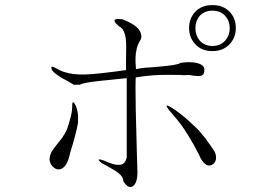

<svg xmlns="http://www.w3.org/2000/svg" viewBox="-20 -785 1040 770"><path d="M469.7 -708 450.2 -709Q435.5 -707 440.4 -697.3Q443.4 -691.4 457 -679.7Q478.5 -670.9 484.4 -629.9Q487.3 -604.5 485.4 -540V-503.9Q367.2 -487.3 321.3 -486.3Q273.4 -484.4 234.4 -497.1Q228.5 -499 220.7 -502.9Q216.8 -504.9 209 -508.8Q194.3 -517.6 190.4 -517.6Q183.6 -518.6 187.5 -505.9Q194.3 -494.1 213.9 -481.4Q224.6 -473.6 251 -460L275.4 -445.3H299.8Q313.5 -452.1 350.6 -457Q372.1 -460 421.9 -464.8L488.3 -471.7V-156.2Q484.4 -129.9 465.8 -125Q447.3 -120.1 414.1 -133.8Q382.8 -147.5 377 -145.5Q371.1 -143.6 389.6 -129.9L411.1 -118.2Q441.4 -101.6 453.1 -92.8Q474.6 -76.2 474.6 -58.6Q494.1 -26.4 512.7 -38.1Q531.2 -50.8 531.2 -94.7L529.3 -156.2Q526.4 -288.1 524.4 -346.7Q522.5 -450.2 524.4 -474.6Q571.3 -482.4 620.1 -484.4Q650.4 -485.4 703.1 -484.4L717.8 -483.4Q726.6 -484.4 737.3 -484.4Q743.2 -483.4 755.9 -481.4Q779.3 -478.5 787.1 -481.4Q799.8 -485.4 799.8 -504.9Q799.8 -526.4 765.6 -533.2Q740.2 -538.1 705.1 -533.2Q698.2 -527.3 663.1 -522.5Q642.6 -519.5 593.8 -515.6Q565.4 -513.7 553.7 -512.7Q534.2 -509.8 525.4 -507.8Q520.5 -555.7 527.3 -585Q530.3 -601.6 540 -619.1Q543 -625 544.9 -627.9Q546.9 -633.8 546.9 -637.7Q546.9 -662.1 522.5 -680.7Q505.9 -694.3 469.7 -708ZM763.7 -275.4 724.6 -311.5Q681.6 -346.7 659.2 -358.4Q629.9 -374 677.7 -320.3Q707 -287.1 733.4 -244.1Q756.8 -207 778.3 -164.1Q789.1 -136.7 804.7 -126Q817.4 -117.2 830.1 -124Q841.8 -129.9 845.7 -144.5Q848.6 -161.1 840.8 -176.8Q823.2 -204.1 802.7 -231.4Q778.3 -262.7 763.7 -275.4ZM293 -293V-323.2Q290 -352.5 279.3 -369.1Q268.6 -386.7 269.5 -353.5Q268.6 -332 260.7 -305.7Q255.9 -286.1 247.1 -262.7Q241.2 -250 230.5 -234.4Q224.6 -225.6 210.9 -209Q194.3 -188.5 188.5 -178.7Q178.7 -161.1 178.7 -145.5Q179.7 -129.9 190.4 -118.2Q201.2 -106.4 213.9 -105.5Q229.5 -105.5 241.2 -120.1Q254.9 -137.7 261.7 -173.8Q271.5 -204.1 279.3 -233.4Q289.1 -269.5 293 -293ZM832 -764.6Q787.1 -764.6 761.7 -736.3Q738.3 -710 738.3 -672.9Q738.3 -635.7 761.7 -609.4Q787.1 -580.1 832 -580.1Q876 -580.1 902.3 -609.4Q925.8 -635.7 925.8 -672.9Q925.8 -710 902.3 -736.3Q876 -764.6 832 -764.6ZM832 -742.2Q864.3 -742.2 883.8 -720.7Q901.4 -700.2 901.4 -671.9Q901.4 -643.6 883.8 -623Q864.3 -600.6 832 -600.6Q799.8 -600.6 780.3 -623Q763.7 -643.6 763.7 -671.9Q763.7 -700.2 780.3 -720.7Q799.8 -742.2 832 -742.2Z"/></svg>

Font: Batang
Style: Regular
Weight: 400
Version: Version 2.21